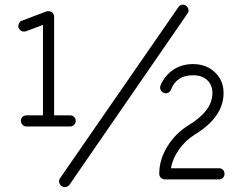

<svg xmlns="http://www.w3.org/2000/svg" viewBox="-20 -756 1004 809"><path d="M92 -223Q82 -223 75 -230Q68 -237 68 -247Q68 -257 75 -263.5Q82 -270 92 -270H161V-651L89 -624Q68 -619 59 -638L58 -639Q56 -650 60.5 -658.5Q65 -667 73 -669L176 -708Q187 -711 199 -705Q208 -696 208 -685V-270H275Q285 -270 292 -263.5Q299 -257 299 -247Q299 -237 292 -230Q285 -223 275 -223ZM240 28Q232 23 229.5 13Q227 3 233 -5L731 -725Q737 -734 746.5 -736Q756 -738 764 -732Q772 -726 774 -716.5Q776 -707 770 -699L273 22Q267 30 257.5 32Q248 34 240 28ZM675 0Q665 0 658 -7Q651 -14 651 -24Q651 -83 685 -138.5Q719 -194 774 -228Q875 -289 875 -364Q875 -398 853 -418.5Q831 -439 793 -439Q723 -439 700 -377Q696 -368 687 -364.5Q678 -361 670 -365Q661 -368 657 -377Q653 -386 656 -395Q674 -438 710 -462Q746 -486 793 -486Q849 -486 885.5 -451.5Q922 -417 922 -364Q922 -262 799 -188Q760 -163 733.5 -125Q707 -87 700 -47H903Q913 -47 919.5 -40.5Q926 -34 926 -24Q926 -14 919.5 -7Q913 0 903 0Z"/></svg>

Font: Zen Kurenaido
Style: Regular
Weight: 400
Designer: Yoshimichi Ohira
Foundry: Positype
Version: Version 1.001